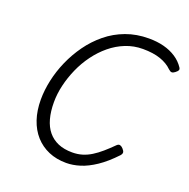

<svg xmlns="http://www.w3.org/2000/svg" viewBox="-172 -1181 1347 1366"><g transform="rotate(20 501.5 -498.0)"><path d="M473 19Q399 19 339.5 -6.5Q280 -32 237.5 -79.5Q195 -127 172.5 -194Q150 -261 150 -344Q150 -414 166.5 -490.5Q183 -567 216 -642Q249 -717 297 -784Q345 -851 409 -903.5Q473 -956 552.5 -985.5Q632 -1015 725 -1015Q788 -1015 839.5 -1001.5Q891 -988 931.5 -961.5Q972 -935 998 -896Q1006 -884 1002 -875Q998 -866 982 -854Q969 -844 958.5 -844Q948 -844 934 -857Q899 -892 844 -911Q789 -930 711 -930Q642 -930 580.5 -905.5Q519 -881 467 -838Q415 -795 373.5 -738.5Q332 -682 303.5 -617.5Q275 -553 259.5 -487Q244 -421 244 -358Q244 -288 259 -233.5Q274 -179 304.5 -142Q335 -105 380.5 -85.5Q426 -66 488 -66Q528 -66 563 -76.5Q598 -87 631 -107.5Q664 -128 697.5 -157Q731 -186 768 -223Q780 -234 791.5 -231Q803 -228 814 -216Q828 -201 829 -190Q830 -179 819 -166Q753 -96 692.5 -55.5Q632 -15 577.5 2Q523 19 473 19Z"/></g></svg>

Font: Playwrite BE VLG
Style: Regular
Weight: 400
Designer: Veronika Burian, José Scaglione
Foundry: TypeTogether
Version: Version 1.002